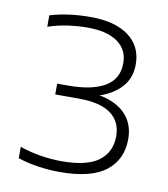

<svg xmlns="http://www.w3.org/2000/svg" viewBox="-64 -869 543 622"><g transform="rotate(10 207.0 -558.0)"><path d="M173 -302Q139 -302 102.8 -307.2Q66.5 -312.5 35 -323V-360.5Q69.5 -348.5 105 -343Q140.5 -337.5 173 -337.5Q256.5 -337.5 295 -366.5Q333.5 -395.5 333.5 -448Q333.5 -495.5 298.8 -521.2Q264 -547 192.5 -547H115.5V-582.5H151.5Q231 -582.5 273 -607.8Q315 -633 315 -685Q315 -729 280.5 -753.8Q246 -778.5 181.5 -778.5Q151 -778.5 118 -774Q85 -769.5 52 -758.5V-796Q81 -805 115.2 -809.5Q149.5 -814 184.5 -814Q266.5 -814 311 -780.5Q355.5 -747 355.5 -688Q355.5 -643 328.5 -613.2Q301.5 -583.5 257.5 -569Q313.5 -558.5 343.5 -526.8Q373.5 -495 373.5 -445.5Q373.5 -378.5 325 -340.2Q276.5 -302 173 -302Z"/></g></svg>

Font: Encode Sans Exp XLt
Style: Regular
Weight: 200
Width: 7
Designer: Multiple Designers
Foundry: Impallari Type
Version: Version 3.002; ttfautohint (v1.8.3) -l 8 -r 50 -G 200 -x 14 